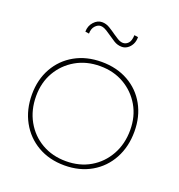

<svg xmlns="http://www.w3.org/2000/svg" viewBox="-131 -823 877 942"><g transform="rotate(20 307.5 -352.0)"><path d="M40 -263Q40 -341 74 -401.5Q108 -462 168.5 -496Q229 -530 308 -530Q387 -530 447.5 -496Q508 -462 541.5 -401.5Q575 -341 575 -263Q575 -184 541.5 -122Q508 -60 447.5 -25Q387 10 308 10Q229 10 168.5 -25Q108 -60 74 -122Q40 -184 40 -263ZM553 -263Q553 -334 521 -389Q489 -444 434 -476Q379 -508 308 -508Q237 -508 181.5 -476Q126 -444 94 -389Q62 -334 62 -263Q62 -190 94 -133Q126 -76 181.5 -44Q237 -12 308 -12Q379 -12 434 -44Q489 -76 521 -133Q553 -190 553 -263ZM296 -669Q272 -686 261.5 -690Q251 -694 243 -694Q228 -694 214.5 -679.5Q201 -665 201 -639L181 -642Q181 -672 200 -693Q219 -714 243 -714Q264 -714 283 -702.5Q302 -691 320 -678Q327 -673 343 -663Q359 -653 373 -653Q388 -653 400 -665.5Q412 -678 413 -708L433 -705Q433 -683 424.5 -667Q416 -651 402.5 -642Q389 -633 374 -633Q351 -633 332 -645Q313 -657 296 -669Z"/></g></svg>

Font: Mach Thin
Style: Regular
Weight: 250
Version: Version 1.002